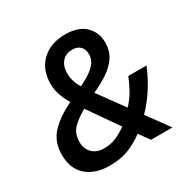

<svg xmlns="http://www.w3.org/2000/svg" viewBox="-165 -876 1021 1037"><g transform="rotate(-30 345.5 -357.5)"><path d="M230.5 9.8Q139.6 9.8 86.7 -36.6Q33.7 -83 33.7 -170.4Q33.7 -248.5 80.1 -300Q126.5 -351.6 216.3 -395Q196.3 -427.2 184.3 -461.9Q172.4 -496.6 172.4 -532.7Q172.4 -621.1 227.5 -673.1Q282.7 -725.1 373.5 -725.1Q456.1 -725.1 498.3 -683.3Q540.5 -641.6 540.5 -579.6Q540.5 -528.8 516.4 -491.7Q492.2 -454.6 450 -426Q407.7 -397.5 353.5 -373L469.2 -213.4Q500 -245.6 520.8 -282.7Q541.5 -319.8 557.6 -359.9H671.4Q643.6 -293.5 607.7 -237.8Q571.8 -182.1 526.4 -135.7L625 0H491.7L445.3 -64.5Q401.9 -31.7 351.3 -11Q300.8 9.8 230.5 9.8ZM309.1 -439.5Q338.4 -454.1 366.7 -471.9Q395 -489.7 413.8 -512.9Q432.6 -536.1 432.6 -567.9Q432.6 -600.1 414.6 -617.4Q396.5 -634.8 367.2 -634.8Q324.7 -634.8 301.8 -607.9Q278.8 -581.1 278.8 -537.6Q278.8 -483.4 309.1 -439.5ZM249 -86.4Q293.5 -86.4 327.6 -101.8Q361.8 -117.2 392.6 -139.6L263.2 -325.2Q215.8 -299.8 183.3 -268.1Q150.9 -236.3 150.9 -180.2Q150.9 -139.2 177.7 -112.8Q204.6 -86.4 249 -86.4Z"/></g></svg>

Font: Open Sans SemiBold
Style: Italic
Weight: 600
Italic angle: -12°
Designer: Monotype Design Team
Foundry: Monotype Imaging Inc.
Version: Version 3.003; ttfautohint (v1.8.4)